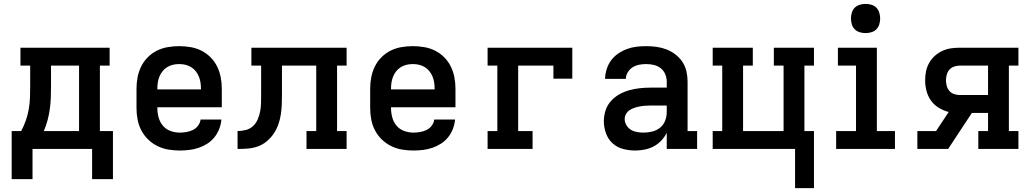

<svg xmlns="http://www.w3.org/2000/svg" viewBox="-20 -765 5290 986"><path d="M40 155V-92H89Q103 -119 113 -147.5Q123 -176 128 -205.5Q133 -235 134 -265Q135 -295 135 -325V-428H85V-520H543V-428H493V-92H560V155H453V0H147V155ZM386 -92V-428H242V-325Q242 -295 241 -265.5Q240 -236 236 -206.5Q232 -177 224.5 -148.5Q217 -120 205 -92Z M903 8Q873 8 844 3Q815 -2 788.5 -15Q762 -28 740.5 -49Q719 -70 705.5 -96Q692 -122 686.5 -151.5Q681 -181 681 -210V-310Q681 -339 686.5 -368Q692 -397 705 -423.5Q718 -450 739 -471Q760 -492 786 -505Q812 -518 841.5 -523Q871 -528 900 -528Q929 -528 958.5 -523Q988 -518 1014 -505Q1040 -492 1061 -471Q1082 -450 1095 -423.5Q1108 -397 1113.5 -368Q1119 -339 1119 -310V-214H788V-210Q788 -186 794.5 -162Q801 -138 816.5 -119.5Q832 -101 855.5 -92.5Q879 -84 903 -84Q920 -84 937.5 -87Q955 -90 970.5 -97.5Q986 -105 997 -119.5Q1008 -134 1010 -151H1117Q1115 -127 1106 -103.5Q1097 -80 1081.5 -60.5Q1066 -41 1045 -27.5Q1024 -14 1000.5 -6Q977 2 952 5Q927 8 903 8ZM788 -306H1012V-310Q1012 -326 1009.5 -342Q1007 -358 1001 -372.5Q995 -387 985 -399.5Q975 -412 961 -420.5Q947 -429 931.5 -432.5Q916 -436 900 -436Q884 -436 868.5 -432.5Q853 -429 839 -420.5Q825 -412 815 -399.5Q805 -387 799 -372.5Q793 -358 790.5 -342Q788 -326 788 -310Z M1200 0V-92Q1221 -92 1242.5 -97.5Q1264 -103 1279.5 -117.5Q1295 -132 1303.5 -152Q1312 -172 1316 -193Q1320 -214 1320.5 -235.5Q1321 -257 1321 -279V-428H1271V-520H1760V-428H1711V-92H1760V0H1554V-92H1604V-428H1428V-281Q1428 -255 1427 -228.5Q1426 -202 1422 -176Q1418 -150 1409 -125Q1400 -100 1385 -78Q1370 -56 1349.5 -39Q1329 -22 1304 -13Q1279 -4 1252.5 -2Q1226 0 1200 0Z M2103 8Q2073 8 2044 3Q2015 -2 1988.5 -15Q1962 -28 1940.5 -49Q1919 -70 1905.5 -96Q1892 -122 1886.5 -151.5Q1881 -181 1881 -210V-310Q1881 -339 1886.5 -368Q1892 -397 1905 -423.5Q1918 -450 1939 -471Q1960 -492 1986 -505Q2012 -518 2041.5 -523Q2071 -528 2100 -528Q2129 -528 2158.5 -523Q2188 -518 2214 -505Q2240 -492 2261 -471Q2282 -450 2295 -423.5Q2308 -397 2313.5 -368Q2319 -339 2319 -310V-214H1988V-210Q1988 -186 1994.5 -162Q2001 -138 2016.5 -119.5Q2032 -101 2055.5 -92.5Q2079 -84 2103 -84Q2120 -84 2137.5 -87Q2155 -90 2170.5 -97.5Q2186 -105 2197 -119.5Q2208 -134 2210 -151H2317Q2315 -127 2306 -103.5Q2297 -80 2281.5 -60.5Q2266 -41 2245 -27.5Q2224 -14 2200.5 -6Q2177 2 2152 5Q2127 8 2103 8ZM1988 -306H2212V-310Q2212 -326 2209.5 -342Q2207 -358 2201 -372.5Q2195 -387 2185 -399.5Q2175 -412 2161 -420.5Q2147 -429 2131.5 -432.5Q2116 -436 2100 -436Q2084 -436 2068.5 -432.5Q2053 -429 2039 -420.5Q2025 -412 2015 -399.5Q2005 -387 1999 -372.5Q1993 -358 1990.5 -342Q1988 -326 1988 -310Z M2484 0V-92H2534V-428H2484V-520H2919V-361H2822V-428H2641V-92H2715V0Z M3242 8Q3211 8 3180 0Q3149 -8 3126 -29Q3103 -50 3092 -80.5Q3081 -111 3081 -142Q3081 -170 3089.5 -197Q3098 -224 3116.5 -245Q3135 -266 3159.5 -280Q3184 -294 3211 -301.5Q3238 -309 3265.5 -312Q3293 -315 3321 -315H3404V-346Q3404 -366 3396 -384.5Q3388 -403 3372.5 -415Q3357 -427 3337.5 -431.5Q3318 -436 3298 -436Q3280 -436 3262 -432.5Q3244 -429 3229 -419.5Q3214 -410 3204 -394Q3194 -378 3194 -360H3087Q3088 -385 3095.5 -409.5Q3103 -434 3118 -454.5Q3133 -475 3154 -489.5Q3175 -504 3199 -513Q3223 -522 3248 -525Q3273 -528 3298 -528Q3325 -528 3351 -524.5Q3377 -521 3402 -511.5Q3427 -502 3448.5 -485.5Q3470 -469 3484.5 -447Q3499 -425 3505 -399Q3511 -373 3511 -346V-92H3560V0H3404V-83Q3393 -61 3376 -43Q3359 -25 3337.5 -13.5Q3316 -2 3291.5 3Q3267 8 3242 8ZM3284 -84Q3307 -84 3329.5 -89.5Q3352 -95 3369.5 -109Q3387 -123 3395.5 -144.5Q3404 -166 3404 -189V-223H3321Q3307 -223 3293 -222Q3279 -221 3265.5 -218.5Q3252 -216 3238.5 -211.5Q3225 -207 3213.5 -199.5Q3202 -192 3195 -179.5Q3188 -167 3188 -153Q3188 -137 3197 -122Q3206 -107 3220 -98.5Q3234 -90 3251 -87Q3268 -84 3284 -84Z M4063 201V0H3640V-92H3689V-428H3640V-520H3846V-428H3796V-92H4004V-428H3954V-520H4160V-428H4111V-92H4160V201Z M4274 0V-92H4376V-428H4283V-520H4483V-92H4576V0ZM4425 -595Q4410 -595 4395 -599.5Q4380 -604 4369.5 -614.5Q4359 -625 4354.5 -640Q4350 -655 4350 -670Q4350 -685 4354.5 -700Q4359 -715 4369.5 -725.5Q4380 -736 4395 -740.5Q4410 -745 4425 -745Q4440 -745 4455 -740.5Q4470 -736 4480.5 -725.5Q4491 -715 4495.5 -700Q4500 -685 4500 -670Q4500 -655 4495.5 -640Q4491 -625 4480.5 -614.5Q4470 -604 4455 -599.5Q4440 -595 4425 -595Z M4691 0V-92H4787L4852 -190Q4825 -197 4801 -211.5Q4777 -226 4761 -248.5Q4745 -271 4738 -298Q4731 -325 4731 -352Q4731 -376 4735.5 -398.5Q4740 -421 4751.5 -441.5Q4763 -462 4780 -477.5Q4797 -493 4818 -503Q4839 -513 4862 -516.5Q4885 -520 4908 -520H5210V-428H5161V-92H5210V0H5004V-92H5054V-185H4971L4849 0ZM4908 -277H5054V-428H4908Q4894 -428 4879.5 -423Q4865 -418 4855.5 -407Q4846 -396 4842 -381.5Q4838 -367 4838 -352Q4838 -338 4842 -323.5Q4846 -309 4855.5 -298Q4865 -287 4879.5 -282Q4894 -277 4908 -277Z"/></svg>

Font: Iosevka Etoile Semibold
Style: Regular
Weight: 600
Designer: Belleve Invis
Foundry: Belleve Invis
Version: Version 22.1.2; ttfautohint (v1.8.4)